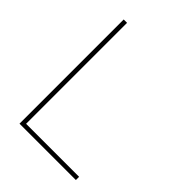

<svg xmlns="http://www.w3.org/2000/svg" viewBox="-208 -838 948 948"><g transform="rotate(45 266.5 -364.0)"><path d="M95.7 0V-727.5H119.1V-22.5H489.3V0Z"/></g></svg>

Font: Inter 24pt Thin
Style: Regular
Weight: 250
Designer: Rasmus Andersson
Foundry: rsms
Version: Version 4.001;git-66647c0bb